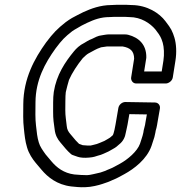

<svg xmlns="http://www.w3.org/2000/svg" viewBox="-20 -733 752 798"><path d="M577.4 -192 575.8 -182C574.5 -173.9 571.1 -163.9 567.6 -153.1L561.8 -135.4C550.4 -103.6 510.8 -70.3 478.9 -52.7C460.5 -43.2 449.8 -36 437 -31.3C429.8 -28.7 421.2 -24.6 417.8 -23L397.5 -16C378.9 -11.9 353.7 -5 341.8 -5C326.1 -5 306.4 -6.2 288.8 -7.9C245 -13.4 215.5 -36.7 193.6 -62.7L169.7 -91.1C157.7 -107.9 145.8 -124.2 141.2 -141.2C135 -161 132.6 -183.5 129.6 -211.6C126.2 -238.6 127.1 -273.1 127.5 -307.7C128.1 -400 166.8 -470.3 210.8 -531.5C238.1 -567.8 248.9 -578.6 279.9 -603.1C291.2 -611.3 303.3 -616.6 319.5 -626.8L341.6 -637.8C371.8 -651.8 399.3 -662 434.8 -662C442.5 -662 450.6 -663 456 -663H498C503.5 -663 510.8 -662 517.8 -662C566.5 -662 604.1 -636.1 625.6 -610.8L639.9 -591.5C645.3 -583.5 648.7 -576.7 651.2 -570.5L656.4 -555.2C661.4 -538 663.4 -507.7 659.2 -481L652.1 -436H579.1L587.8 -491C587.9 -492.1 588.1 -493.7 588.1 -494.5C588.9 -547.9 556.6 -577 513.2 -588.3C509.2 -589.3 504 -590 499.4 -590H431.4C422.4 -590 409 -587.1 401.6 -586C388.8 -585.2 372.5 -576.6 363.2 -571.8C346.8 -565.8 336.6 -557.9 331.4 -555.2C310.2 -544.8 296.9 -531.2 287.5 -519.9C250.8 -475.4 214.9 -422.2 203.6 -351C199.6 -325.5 201.3 -287.8 200.8 -268.5C200.5 -239.7 203.8 -217.2 207 -196.2C209.7 -170.1 220.1 -153.9 230.7 -141.3L253.4 -114.3C259.1 -107.6 268 -98.7 274.7 -93C280.5 -88.1 281.5 -89.3 291.2 -85.4L303 -81.3C313 -77.7 330.9 -76.1 349.9 -78C369.6 -79.2 381 -84.4 385.7 -85.7C404.9 -89.9 418.6 -98.5 427.4 -101.8C428.8 -102.3 430.7 -103.2 431.7 -103.8L449.3 -113.8C455 -117.1 460 -119.7 464.2 -123.3L474.8 -132.5C493.1 -146.3 500.2 -165.3 502.5 -180C504.2 -190.7 507.9 -201.2 510 -214.8L517.6 -258.6L590.4 -257.4L584 -221.2L582.9 -214C581.8 -206.8 578.6 -199.3 577.4 -192ZM537.5 -489.1 525.1 -411C523.4 -400.3 531 -386 546.1 -386H669.1C679.9 -386 695.7 -395.9 698.1 -411L709.2 -481C714.7 -515.8 712.8 -550.7 704.9 -576.8L699.2 -593.5C694.9 -604.9 690.1 -613.8 682.7 -624.4L667.7 -644.7C642.7 -678.4 591.9 -711.6 526.9 -712C521.6 -712.5 512.1 -713 505.9 -713H463.9C457.2 -713 450.3 -712.7 441.7 -712C397.2 -711.7 358.4 -697.4 325.5 -682.2L301.1 -669.9C286.9 -662.8 273.1 -655.6 253.1 -640.9C218.1 -613.3 201 -595.8 171.5 -556.5C123.6 -489.9 77.6 -407.2 76.8 -300.3C76.5 -266.8 75.3 -229.6 79.3 -198.4C82.1 -171.5 84.5 -146.3 92.3 -120.8C99.8 -94.3 115.5 -71.4 128.2 -56.3L152.7 -27.3C178.4 3.3 217.1 34.8 275.8 41.9C292.7 43.4 312 46.2 334.7 45C359.1 44.7 390.7 36.6 405.6 31.5L428.8 23.5C435.3 21.3 438.2 19.4 448.3 15.1C467.7 7.8 483.6 -2.5 497 -9.3C537 -31.2 590.3 -71 609.7 -126.6L615.4 -144.2C619.9 -156.2 624 -170.2 625.8 -182L627.1 -189.8C629 -195.7 631.7 -206.2 632.9 -214L634 -220.8L644.6 -281.6C647 -295.2 637.6 -306.8 624 -307L501.3 -309C487.7 -309.2 474.4 -298 472 -284.4L460.1 -215.2C459.4 -210.6 453.5 -177.6 448.5 -170.6C447.8 -170.1 446.8 -169.3 446 -168.7L437.3 -161.1C436.5 -160.7 431.1 -157.5 428.2 -155.5L413.9 -147.3C401 -142.2 387.2 -135.5 382.4 -134.5C374.1 -132.9 359.7 -128 356.3 -128C347.5 -128 338.3 -128 323.8 -129.6C318.6 -131.4 313.5 -133.3 308.5 -135.2C305.2 -138.3 296.9 -146.7 294.4 -149.7L271.7 -176.7C263.9 -185.9 258.7 -194.7 257.4 -209.1C255.3 -231.8 251.2 -250.5 251.4 -275.5C252 -295.6 251 -332.7 253.4 -350C256.2 -361.6 263.2 -390.9 266.8 -401C279.4 -429.9 301.7 -464 324 -491.2C331.6 -499 342.8 -508.6 347.6 -510.9C374.7 -524.7 375.6 -527.9 400.2 -536.4C407.3 -537.5 416.2 -538.7 425.3 -540H489.2C521.9 -534.4 537.1 -520.6 537.5 -489.1Z"/></svg>

Font: Tape
Style: Regular
Weight: 500
Foundry: Cannot Into Space Fonts
Version: Version 0.97